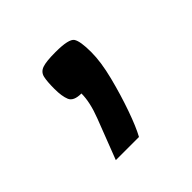

<svg xmlns="http://www.w3.org/2000/svg" viewBox="-80 -169 387 387"><g transform="rotate(-45 113.5 24.0)"><path d="M50 144Q70 92 83 58.5Q96 25 96 0Q74 0 69 -12Q64 -24 64 -45Q64 -66 66.5 -77Q69 -88 80 -92Q91 -96 118 -96Q156 -96 162.5 -86Q169 -76 169 -45Q169 -17 159.5 20.5Q150 58 138 92Q126 126 116 144Z"/></g></svg>

Font: Smooch Sans Thin Black
Style: Regular
Weight: 900
Version: Version 1.010